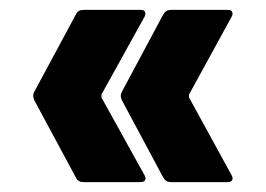

<svg xmlns="http://www.w3.org/2000/svg" viewBox="-20 -475 538 388"><path d="M272 -121Q274 -117 274 -115Q274 -107 264 -107H149Q138 -107 134 -115L49 -273Q47 -279 47 -281Q47 -285 49 -289L134 -447Q138 -455 149 -455H264Q271 -455 272.5 -452Q274 -449 274 -447Q274 -445 272 -441L185 -284Q185 -283 185 -281Q185 -280 185 -278ZM448 -121Q450 -117 450 -115Q450 -107 440 -107H325Q315 -107 310 -116L226 -273Q224 -279 224 -281Q224 -285 226 -289L310 -446Q315 -455 325 -455H440Q447 -455 448.5 -452Q450 -449 450 -447Q450 -445 448 -441L362 -284Q362 -283 362 -281Q362 -280 362 -278Z"/></svg>

Font: LinhAnh ExtBd
Style: Regular
Weight: 800
Designer: Jeremy Tribby
Foundry: Tribby Type
Version: Version 1.408